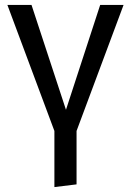

<svg xmlns="http://www.w3.org/2000/svg" viewBox="-20 -547 532 780"><path d="M387 -527 248 -101 108 -527H10L201 -15V213L291 202V-15L482 -527Z"/></svg>

Font: Fira Sans
Style: Regular
Weight: 400
Designer: Carrois Corporate & Edenspiekermann AG
Foundry: Carrois Corporate GbR & Edenspiekermann AG
Version: Version 4.203